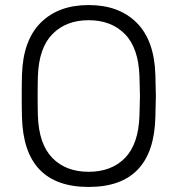

<svg xmlns="http://www.w3.org/2000/svg" viewBox="-20 -730 702 760"><path d="M331 10Q74 10 67 -266Q66 -296 66 -350Q66 -404 67 -434Q71 -570 141 -640Q211 -710 331 -710Q451 -710 521 -640Q591 -570 595 -434Q597 -374 597 -350Q597 -326 595 -266Q588 10 331 10ZM331 -50Q421 -50 474.5 -104.5Q528 -159 532 -271Q534 -331 534 -350Q534 -369 532 -429Q528 -541 474 -595.5Q420 -650 331 -650Q242 -650 188 -595.5Q134 -541 130 -429Q129 -399 129 -350Q129 -301 130 -271Q134 -159 187.5 -104.5Q241 -50 331 -50Z"/></svg>

Font: Rubik AZ
Style: Regular
Weight: 300
Designer: Hubert and Fischer
Foundry: Hubert & Fischer
Version: Version 2.000